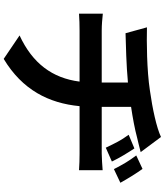

<svg xmlns="http://www.w3.org/2000/svg" viewBox="54 -876 892 1040"><g transform="rotate(90 500.0 -356.0)"><path d="M784 -638 710 -607C742 -563 754 -537 780 -483L855 -516C836 -556 808 -602 784 -638ZM895 -682 822 -648C854 -605 868 -581 896 -527L970 -562C949 -600 920 -647 895 -682ZM54 -467V-338C80 -340 117 -341 147 -341H422C403 -193 323 -86 172 -16L299 70C467 -31 539 -174 555 -341H814C841 -341 874 -340 902 -338V-466C879 -464 832 -461 811 -461H559V-620C619 -629 679 -640 727 -653C744 -657 770 -663 804 -672L722 -782C671 -758 570 -736 470 -722C359 -705 205 -704 128 -706L160 -590C227 -592 331 -594 427 -603V-461H146C115 -461 81 -464 54 -467Z"/></g></svg>

Font: Noto Sans JP
Style: Bold
Weight: 700
Designer: Ryoko NISHIZUKA 西塚涼子 (kana, bopomofo & ideographs); Paul D. Hunt (Latin, Greek & Cyrillic); Sandoll Communications 산돌커뮤니
Foundry: Adobe
Version: Version 2.004;hotconv 1.0.118;makeotfexe 2.5.65603